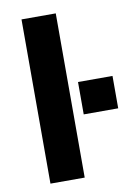

<svg xmlns="http://www.w3.org/2000/svg" viewBox="-81 -753 565 806"><g transform="rotate(-10 201.5 -350.0)"><path d="M214 0V-700H68V0ZM403 -262V-400H256V-262Z"/></g></svg>

Font: Play
Style: Bold
Weight: 700
Designer: Jonas Hecksher
Foundry: Jonas Hecksher, Playtypeª, e-types AS
Version: Version 1.002